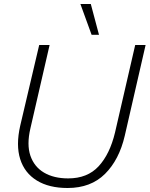

<svg xmlns="http://www.w3.org/2000/svg" viewBox="-20 -929 748 960"><path d="M434 -909 475 -755H438L382 -909ZM318 11Q225 11 164 -26.5Q103 -64 81 -133.5Q59 -203 81 -300L176 -704H228L132 -287Q113 -206 132 -150.5Q151 -95 200 -66Q249 -37 321 -37Q417 -37 473 -97.5Q529 -158 555 -266L656 -704H708L604 -251Q576 -130 505 -59.5Q434 11 318 11Z"/></svg>

Font: Prodigy Sans Light
Style: Italic
Weight: 300
Italic angle: -13°
Designer: Wei Huang
Foundry: Wei Huang
Version: Version 1.003; ttfautohint (v1.8.3)